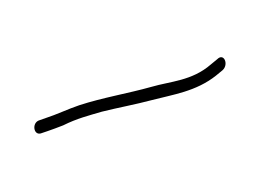

<svg xmlns="http://www.w3.org/2000/svg" viewBox="-19 -196 561 409"><g transform="rotate(-30 261.0 9.0)"><path d="M54 -19 69 -16C80 -14 90 -12 104 -10C137 -8 161 -1 190 6C225 16 258 28 295 38C339 50 385 69 439 61L457 58C475 54 478 27 459 32L441 35C389 45 349 23 308 13C257 0 207 -19 155 -30C130 -35 103 -37 80 -42L64 -45C48 -47 39 -23 54 -19ZM103 -10H104Z"/></g></svg>

Font: Stray Cat
Style: LtObl
Weight: 300
Version: Version 1.0